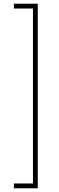

<svg xmlns="http://www.w3.org/2000/svg" viewBox="-20 -852 318 1037"><path d="M55 165H184V-832H55V-806H158V139H55Z"/></svg>

Font: Noto Sans Devanagari Extra Condensed Thin
Style: Regular
Weight: 250
Width: 2
Designer: Monotype Design Team
Foundry: Monotype Imaging Inc.
Version: 1.000